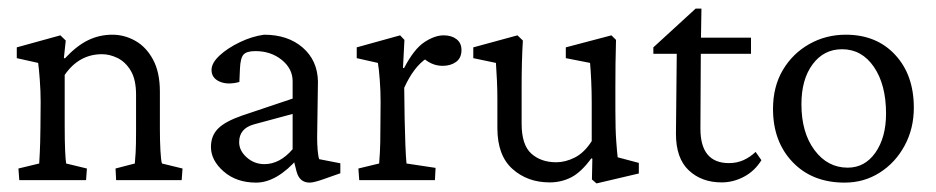

<svg xmlns="http://www.w3.org/2000/svg" viewBox="-20 -424 2204 452"><path d="M25.4 0 23.4 -27.3 72.3 -39.1Q72.8 -46.9 73.7 -65.2Q74.7 -83.5 75.2 -123L75.7 -184.1Q75.7 -209.5 73.7 -235.8Q71.8 -262.2 69.8 -275.9L19.5 -287.1V-312.5L122.1 -340.8L134.8 -328.6L130.4 -287.6L132.8 -286.6Q160.6 -316.4 187.3 -329.3Q213.9 -342.3 244.6 -342.3Q272.9 -342.3 298.6 -327.9Q324.2 -313.5 340.3 -283.7Q356.4 -253.9 356.4 -208V-121.1Q356.4 -92.3 357.7 -69.3Q358.9 -46.4 361.3 -39.1L409.7 -27.3L407.7 0H253.4L252 -27.3L297.4 -39.1Q298.3 -47.9 299.3 -64.7Q300.3 -81.5 300.3 -115.2V-201.2Q300.3 -236.8 287.8 -257.6Q275.4 -278.3 256.8 -287.4Q238.3 -296.4 220.2 -296.4Q166 -296.4 132.3 -247.6V-128.9Q132.3 -92.3 133.3 -69.8Q134.3 -47.4 135.7 -39.1L184.6 -27.3L182.6 0Z M583 5.9Q536.6 5.9 506.6 -20.3Q476.6 -46.4 476.6 -78.1Q476.6 -104.5 493.4 -121.3Q510.3 -138.2 549.8 -151.9L668.9 -191.9V-232.9Q668.9 -262.2 643.3 -283Q617.7 -303.7 581.1 -303.7Q560.5 -303.7 553.2 -295.4Q545.9 -287.1 544.9 -262.2L543.5 -231Q516.1 -223.6 497.1 -231.9Q478 -240.2 478 -259.3Q478 -275.9 497.1 -293.5Q516.1 -311 544.7 -324.7Q573.2 -338.4 601.6 -342.3Q657.7 -342.3 692.6 -312Q727.5 -281.7 728.5 -232.4L726.6 -99.6Q726.6 -85.4 727.8 -70.8Q729 -56.2 731.4 -49.3L781.2 -39.6V-16.1L743.7 -2.9Q732.9 1 723.9 3.4Q714.8 5.9 709 5.9Q685.1 5.9 678.2 -20L670.4 -50.8L681.6 -51.3Q631.3 5.9 583 5.9ZM602.5 -37.6Q638.7 -37.6 668.9 -72.8V-155.8L578.1 -131.3Q543 -121.6 543 -89.4Q543 -69.3 560.8 -53.5Q578.6 -37.6 602.5 -37.6Z M825.7 0 823.7 -27.3 872.6 -39.1Q873 -44.9 874.3 -64.7Q875.5 -84.5 875.5 -123L876 -184.6Q876 -210.4 874 -236.3Q872.1 -262.2 869.6 -275.9L819.8 -287.1V-312.5L921.9 -340.8L932.1 -330.1L928.7 -264.2L931.2 -263.7Q954.6 -308.6 979 -324.7Q1003.4 -340.8 1024.4 -340.8Q1043 -340.8 1054.7 -331.8Q1066.4 -322.8 1066.4 -306.2Q1066.4 -287.6 1053.7 -278.3Q1041 -269 1022 -269Q994.1 -269 971.7 -292L984.9 -287.1Q954.1 -267.1 931.6 -217.3L932.6 -143.6Q933.1 -114.7 934.3 -83.7Q935.5 -52.7 937 -39.1L1005.4 -28.8L1003.9 0Z M1434.1 -53.7 1483.9 -40.5V-15.6L1384.3 7.8L1373.5 -1.5L1374.5 -50.3L1372.1 -51.3Q1348.6 -19 1325.2 -6.8Q1301.8 5.4 1273.9 5.4Q1221.7 5.4 1186.3 -26.4Q1150.9 -58.1 1150.9 -122.6V-190.9Q1150.9 -212.9 1149.9 -234.1Q1148.9 -255.4 1147.5 -275.9L1094.2 -287.1V-312.5L1198.2 -340.8L1210.9 -328.6Q1208 -279.8 1208 -220.7V-132.8Q1208 -83 1230.7 -62.5Q1253.4 -42 1289.6 -42Q1311 -42 1333.3 -53.2Q1355.5 -64.5 1373 -91.8V-183.1Q1373 -208.5 1371.8 -233.9Q1370.6 -259.3 1369.1 -275.9L1312 -287.1V-312.5L1419.4 -340.8L1430.2 -330.1Q1429.2 -296.4 1429 -273.4Q1428.7 -250.5 1428.7 -219.7V-164.6Q1428.7 -118.7 1430.7 -92.3Q1432.6 -65.9 1434.1 -53.7Z M1772.5 -46.9Q1756.8 -21.5 1731.7 -8.1Q1706.5 5.4 1678.7 5.4Q1631.8 5.4 1601.6 -22.9Q1571.3 -51.3 1571.3 -108.9L1573.2 -297.4H1518.1V-312.5L1617.7 -403.8H1631.3L1629.9 -315.4L1628.9 -121.1Q1628.9 -40 1696.3 -40Q1714.8 -40 1730.5 -47.1Q1746.1 -54.2 1758.8 -66.4ZM1603 -297.4V-335.4H1748V-297.4Z M1968.3 5.9Q1892.1 5.9 1845.9 -42.5Q1799.8 -90.8 1799.8 -167.5Q1799.8 -220.2 1823 -259.3Q1846.2 -298.3 1885.3 -320.3Q1924.3 -342.3 1971.2 -342.3Q2043.5 -342.3 2087.4 -294.9Q2131.3 -247.6 2131.3 -170.4Q2131.3 -121.1 2109.6 -81.1Q2087.9 -41 2051 -17.6Q2014.2 5.9 1968.3 5.9ZM1975.6 -29.3Q2016.1 -29.3 2041 -64.9Q2065.9 -100.6 2065.9 -156.7Q2065.9 -224.6 2037.4 -266.4Q2008.8 -308.1 1962.4 -308.1Q1919.4 -308.1 1893.1 -272.7Q1866.7 -237.3 1866.7 -178.7Q1866.7 -111.8 1897.5 -70.6Q1928.2 -29.3 1975.6 -29.3Z"/></svg>

Font: Lateef Light
Style: Regular
Weight: 300
Designer: SIL International
Foundry: SIL International
Version: Version 4.200